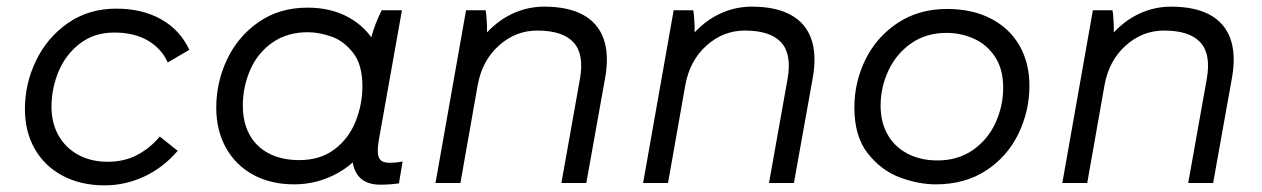

<svg xmlns="http://www.w3.org/2000/svg" viewBox="-20 -551 3799 578"><path d="M55 -223Q55 -299 88.5 -368.5Q122 -438 184.5 -481.5Q247 -525 330 -525Q408 -525 465 -493Q522 -461 550 -401L485 -363Q466 -405 425 -429Q384 -453 324 -453Q263 -453 220 -419.5Q177 -386 156 -335Q135 -284 135 -230Q135 -181 156 -143.5Q177 -106 215.5 -85Q254 -64 304 -64Q354 -64 393 -84.5Q432 -105 461 -140L515 -97Q471 -46 414 -19.5Q357 7 295 7Q223 7 168.5 -22Q114 -51 84.5 -103Q55 -155 55 -223Z M1043 -115 1067 -113 1094 -423Q1095 -428 1099 -443Q1109 -480 1129 -520H1190L1120 -127Q1114 -91 1121 -76Q1128 -61 1152 -61Q1175 -61 1192 -65L1181 1Q1154 5 1125 5Q1076 5 1055 -26.5Q1034 -58 1043 -115ZM1140 -301Q1140 -204 1100.5 -135Q1061 -66 998.5 -31Q936 4 866 4Q795 4 742 -25Q689 -54 660 -106.5Q631 -159 631 -227Q631 -303 663.5 -372Q696 -441 758.5 -484.5Q821 -528 906 -528Q976 -528 1029 -499Q1082 -470 1111 -418Q1140 -366 1140 -301ZM711 -233Q711 -182 731.5 -145Q752 -108 790.5 -88.5Q829 -69 881 -69Q944 -69 987 -101.5Q1030 -134 1050.5 -185.5Q1071 -237 1071 -292Q1071 -356 1043 -392Q1015 -428 977.5 -441Q940 -454 907 -454Q844 -454 799.5 -422.5Q755 -391 733 -340Q711 -289 711 -233Z M1383 -520H1442Q1444 -510 1444.5 -499Q1445 -488 1446 -475Q1446 -458 1446 -441L1434 -385L1366 0H1291ZM1618 -531Q1690 -531 1735 -506.5Q1780 -482 1797 -434.5Q1814 -387 1802 -318L1745 0H1670L1726 -314Q1739 -388 1706.5 -423.5Q1674 -459 1597 -459Q1532 -459 1481.5 -413.5Q1431 -368 1418 -294L1403 -399Q1449 -468 1503 -499.5Q1557 -531 1618 -531Z M2008 -520H2067Q2069 -510 2069.5 -499Q2070 -488 2071 -475Q2071 -458 2071 -441L2059 -385L1991 0H1916ZM2243 -531Q2315 -531 2360 -506.5Q2405 -482 2422 -434.5Q2439 -387 2427 -318L2370 0H2295L2351 -314Q2364 -388 2331.5 -423.5Q2299 -459 2222 -459Q2157 -459 2106.5 -413.5Q2056 -368 2043 -294L2028 -399Q2074 -468 2128 -499.5Q2182 -531 2243 -531Z M2552 -227Q2552 -304 2585.5 -372Q2619 -440 2682.5 -482Q2746 -524 2831 -524Q2908 -524 2964 -494.5Q3020 -465 3049.5 -413Q3079 -361 3079 -293Q3079 -217 3046 -148.5Q3013 -80 2949 -38Q2885 4 2797 4Q2746 4 2690 -16.5Q2634 -37 2593 -88.5Q2552 -140 2552 -227ZM3000 -287Q3000 -343 2975.5 -380Q2951 -417 2912 -434.5Q2873 -452 2830 -452Q2768 -452 2723 -420.5Q2678 -389 2654.5 -338.5Q2631 -288 2631 -233Q2631 -183 2652 -146Q2673 -109 2712 -88.5Q2751 -68 2802 -68Q2864 -68 2909 -99.5Q2954 -131 2977 -181.5Q3000 -232 3000 -287Z M3270 -520H3329Q3331 -510 3331.5 -499Q3332 -488 3333 -475Q3333 -458 3333 -441L3321 -385L3253 0H3178ZM3505 -531Q3577 -531 3622 -506.5Q3667 -482 3684 -434.5Q3701 -387 3689 -318L3632 0H3557L3613 -314Q3626 -388 3593.5 -423.5Q3561 -459 3484 -459Q3419 -459 3368.5 -413.5Q3318 -368 3305 -294L3290 -399Q3336 -468 3390 -499.5Q3444 -531 3505 -531Z"/></svg>

Font: Fixel Italic Variable 20240409 Display Thin
Style: Italic
Weight: 100
Italic angle: -10°
Designer: AlfaBravo + MacPaw
Foundry: Kyrylo Tkachov, Marchela Mozhyna, Serhii Makarenko, Maria Weinstein, Zakhar Kryvoshyya
Version: Version 1.211;Glyphs 3.2 (3225)